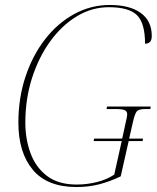

<svg xmlns="http://www.w3.org/2000/svg" viewBox="-20 -743 631 773"><path d="M288 10Q170 10 112 -59.5Q54 -129 54 -249Q54 -348 82.5 -434Q111 -520 161.5 -585Q212 -650 279 -686.5Q346 -723 422 -723Q502 -723 546.5 -691Q591 -659 591 -598Q591 -567 564 -567Q564 -650 531.5 -682Q499 -714 418 -714Q350 -714 289.5 -677.5Q229 -641 182.5 -577Q136 -513 109 -429Q82 -345 82 -249Q82 -183 103 -126Q124 -69 169.5 -34.5Q215 0 289 0Q330 0 370 -10Q410 -20 440 -40L470 -175H357L359 -185H472L487 -254Q489 -263 490.5 -270Q492 -277 492 -284Q492 -294 483 -299Q474 -304 443 -304H409L411 -314H587L585 -304H566Q539 -304 531 -295Q523 -286 515 -251L500 -185H556L554 -175H498L466 -33Q422 -12 379.5 -1Q337 10 288 10Z"/></svg>

Font: Noto Serif Display SemiCondensed Thin
Style: Italic
Weight: 100
Width: 4
Italic angle: -12°
Designer: Monotype Design Team
Foundry: Monotype Imaging Inc.
Version: Version 2.009